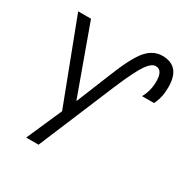

<svg xmlns="http://www.w3.org/2000/svg" viewBox="-172 -685 1019 1050"><g transform="rotate(30 337.5 -160.0)"><path d="M273 -92 355 -294Q412 -439 455.5 -489.5Q499 -540 557 -540Q670 -540 670 -407Q670 -341 645 -293H569Q597 -340 597 -402Q597 -473 553 -473Q527 -473 497.5 -431Q468 -389 415 -265L212 220H134L232 -3L35 -520H116L271 -92Z"/></g></svg>

Font: M PLUS 1p
Style: Regular
Weight: 400
Version: Version 1.062